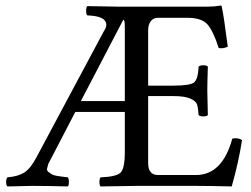

<svg xmlns="http://www.w3.org/2000/svg" viewBox="-20 -669 905 691"><path d="M271 -305.2H429.2V-575.2Q429.2 -596.2 423.8 -598.1ZM429.2 -122.1V-266.1H251L153.8 -79.1Q150.9 -69.3 149.4 -62.3Q147.9 -55.2 154.5 -50Q161.1 -44.9 167 -41.5Q172.9 -38.1 184.3 -36.1Q195.8 -34.2 204.3 -33.2Q212.9 -32.2 224.1 -30.8Q228 -25.9 228 -13.9Q228 -2 224.1 2Q149.9 0 96.2 0Q81.1 0 6.8 2Q2 -2 2 -13.9Q2 -25.9 6.8 -30.8Q43.9 -33.7 66.4 -47.4Q88.9 -61 110.8 -102.1L354 -557.1Q370.1 -580.1 356.4 -595.9Q342.8 -611.8 293.9 -613.8Q290 -617.7 290 -629.9Q290 -642.1 293.9 -647L409.2 -645H548.8H725.1Q751 -645 773.9 -648.9Q777.8 -648.9 777.8 -646Q785.6 -611.8 799.8 -501Q783.7 -493.2 767.1 -496.1Q748 -556.2 727.1 -580.6Q706.1 -605 653.8 -605H548.8Q531.7 -605 522.5 -592.5Q513.2 -580.1 513.2 -561V-360.8H604Q665 -360.8 679 -372.8Q692.9 -384.8 694.8 -429.2Q699.7 -434.1 711.9 -434.1Q724.1 -434.1 728 -429.2Q726.1 -369.1 726.1 -342.8Q726.1 -324.7 728 -254.9Q724.1 -250 712.2 -250Q700.2 -250 694.8 -254.9Q692.9 -281.7 689 -293.5Q685.1 -305.2 665 -314.2Q645 -323.2 604 -323.2H513.2V-82Q513.2 -39.1 548.8 -39.1H685.1Q780.3 -39.1 815.9 -169.9Q835 -174.8 851.1 -165Q838.9 -85.9 814 2Q733.9 0 686 0H472.2Q391.1 1 341.8 2Q337.9 -2 337.9 -13.9Q337.9 -25.9 341.8 -30.8Q397.9 -32.7 413.6 -47.4Q429.2 -62 429.2 -122.1Z"/></svg>

Font: Linux Libertine
Style: Regular
Weight: 400
Designer: Philipp H. Poll
Foundry: Philipp H. Poll
Version: Version 5.3.0 ; ttfautohint (v0.9)